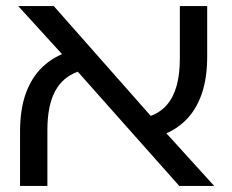

<svg xmlns="http://www.w3.org/2000/svg" viewBox="-20 -612 765 632"><path d="M570 0 204 -412 40 -592H157L497 -207L685 0ZM46 0V-178Q46 -253 65.5 -306Q85 -359 121.5 -393Q158 -427 209 -443L236 -376Q186 -358 161 -311Q136 -264 136 -184V0ZM505 -164 475 -230Q508 -242 529.5 -267Q551 -292 561.5 -330Q572 -368 572 -420V-592H662V-426Q662 -354 643.5 -301.5Q625 -249 590 -215Q555 -181 505 -164Z"/></svg>

Font: Noto Sans Hebrew
Style: Regular
Weight: 400
Designer: Monotype Design Team
Foundry: Monotype Imaging Inc.
Version: Version 2.003